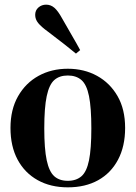

<svg xmlns="http://www.w3.org/2000/svg" viewBox="-20 -790 582 824"><path d="M271 14Q197 14 141.5 -17Q86 -48 55.5 -105Q25 -162 25 -241Q25 -320 57.5 -377Q90 -434 145.5 -464.5Q201 -495 271 -495Q341 -495 396.5 -464.5Q452 -434 484.5 -377.5Q517 -321 517 -241Q517 -162 486.5 -104.5Q456 -47 401 -16.5Q346 14 271 14ZM271 -14Q307 -14 329.5 -33.5Q352 -53 362 -102Q372 -151 372 -239Q372 -328 362 -377.5Q352 -427 329.5 -446.5Q307 -466 271 -466Q235 -466 213 -446.5Q191 -427 180.5 -377.5Q170 -328 170 -239Q170 -151 180.5 -102Q191 -53 213 -33.5Q235 -14 271 -14ZM306 -560Q283 -579 255 -601Q227 -623 186 -654Q157 -675 144 -691Q131 -707 131 -726Q131 -746 145 -758Q159 -770 178 -770Q198 -770 213.5 -756.5Q229 -743 246 -712Q272 -666 290.5 -634.5Q309 -603 324 -575Z"/></svg>

Font: DeepMind Serif Text
Style: Regular
Weight: 400
Designer: Frank Grießhammer / Modifications: Colophon Foundry
Foundry: Colophon Foundry
Version: Version 5.003; ttfautohint (v1.8.2)